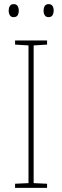

<svg xmlns="http://www.w3.org/2000/svg" viewBox="-20 -910 300 930"><path d="M208 0H53V-20L118 -23V-690L53 -694V-714H208V-694L143 -690V-23L208 -20ZM22 -859Q22 -871 27.5 -880.5Q33 -890 46 -890Q60 -890 65.5 -880.5Q71 -871 71 -859Q71 -845 65.5 -836Q60 -827 46 -827Q33 -827 27.5 -836.5Q22 -846 22 -859ZM191 -859Q191 -871 196.5 -880.5Q202 -890 215 -890Q229 -890 234.5 -881Q240 -872 240 -859Q240 -846 234.5 -836.5Q229 -827 215 -827Q202 -827 196.5 -836.5Q191 -846 191 -859Z"/></svg>

Font: Noto Sans Telugu SemiCondensed Thin
Style: Regular
Weight: 100
Width: 4
Designer: Jelle Bosma - Monotype Design Team
Foundry: Monotype Imaging Inc.
Version: Version 2.005; ttfautohint (v1.8.4.7-5d5b)